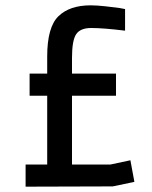

<svg xmlns="http://www.w3.org/2000/svg" viewBox="-20 -700 570 720"><path d="M449 -666V-585Q367 -595 322 -595Q281 -595 265.5 -571.5Q250 -548 250 -483V-424H415V-341H250V-83H394L469 -99L484 -18L403 -1L76 0V-83H157V-341H91V-424H157V-488Q157 -598 199 -639Q241 -680 320 -680Q342 -680 374.5 -676.5Q407 -673 428 -670Z"/></svg>

Font: TypoPRO Titillium Text
Style: 600 wt
Weight: 600
Designer: Accademia di Belle Arti di Urbino and others
Foundry: Accademia di Belle Arti di Urbino and others.
Version: Version 25.000